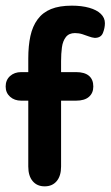

<svg xmlns="http://www.w3.org/2000/svg" viewBox="-24 -649 391 679"><path d="M76 -394H51Q27 -394 11.5 -380Q-4 -366 -4 -343Q-4 -321 11.5 -307Q27 -293 51 -293H76V-60Q76 -27 91.5 -8.5Q107 10 134 10Q161 10 176.5 -8.5Q192 -27 192 -60V-293H245Q275 -293 290.5 -306.5Q306 -320 306 -343Q306 -368 290.5 -381Q275 -394 245 -394H192V-433Q192 -459 195 -481.5Q198 -504 209 -518Q220 -532 241 -532Q255 -532 267.5 -528Q280 -524 290.5 -520Q301 -516 311 -515Q333 -515 340 -532.5Q347 -550 347 -567Q347 -586 332.5 -600Q318 -614 291.5 -621.5Q265 -629 230 -629Q186 -629 156.5 -617Q127 -605 109 -580.5Q91 -556 83.5 -521.5Q76 -487 76 -442Z"/></svg>

Font: Beiruti
Style: Bold
Weight: 700
Designer: Arlette Boutros
Foundry: Boutros
Version: Version 1.41